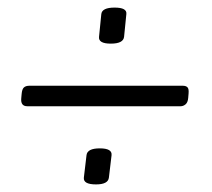

<svg xmlns="http://www.w3.org/2000/svg" viewBox="-20 -484 560 506"><path d="M272 -369Q239 -369 241 -387L247 -447Q249 -464 282 -464Q315 -464 313 -447L307 -387Q305 -369 272 -369ZM52 -204Q34 -204 36 -225L37 -236Q38 -249 43 -253.5Q48 -258 57 -258H462Q470 -258 474 -254Q478 -250 477 -238L476 -226Q475 -214 469 -209Q463 -204 456 -204ZM233 2Q199 2 201 -16L208 -75Q210 -93 243 -93Q276 -93 274 -75L267 -16Q265 2 233 2Z"/></svg>

Font: Asap Condensed Condensed Light
Style: Italic
Weight: 300
Width: 3
Italic angle: -6°
Designer: Pablo Cosgaya
Foundry: Omnibus-Type
Version: Version 3.001; ttfautohint (v1.8.4.7-5d5b)